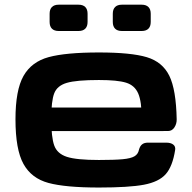

<svg xmlns="http://www.w3.org/2000/svg" viewBox="-20 -800 831 830"><path d="M46.9 -284.2Q46.9 -410.3 81.5 -471.6Q116.2 -532.9 190.5 -553.1Q264.7 -573.2 407.6 -573.2Q546.7 -573.2 614.6 -552.8Q682.5 -532.3 712 -472.3Q741.4 -412.2 743.8 -283.9Q744.1 -264.9 734 -249.3Q723.8 -233.6 706.2 -233.6H631.3Q619.7 -233.6 610.9 -241.3Q602.1 -248.9 597.3 -260.9Q592.6 -272.9 592.6 -285.2Q592.8 -361 577.4 -396.1Q562.1 -431.2 524.9 -442.6Q487.6 -454.1 407.6 -454.1Q310.5 -454.1 268.8 -441.8Q227.1 -429.6 214.4 -396.5Q201.6 -363.4 201.6 -287.1Q201.6 -206.3 214.5 -170.9Q227.4 -135.5 269.1 -122Q310.7 -108.4 407.6 -108.4Q475.3 -108.4 510.3 -111.7Q545.2 -115 561 -124.2Q576.8 -133.3 580.6 -152.1Q584.7 -168.1 594 -175.7Q603.4 -183.4 619.7 -183.4H698.1Q718 -183.4 728.7 -175.2Q739.4 -167 737.2 -152.1Q726.1 -80.7 696.5 -47.2Q667 -13.8 602.3 -1.5Q537.7 10.7 407.6 10.7Q263.5 10.7 189.7 -9.1Q115.9 -29 81.4 -91.4Q46.9 -153.8 46.9 -284.2ZM125.9 -335H679.3Q694.6 -335 703.1 -329.7Q711.6 -324.4 715 -313.7Q718.4 -303 718.4 -284.2Q718.4 -278.2 718 -271.2Q717.7 -256.6 715 -249Q712.3 -241.4 705.3 -237.4Q698.2 -233.4 685.2 -233.4H125.9Q110.5 -233.4 102.1 -238.7Q93.6 -243.9 90.2 -254.6Q86.8 -265.3 86.8 -284.2Q86.8 -303 90.2 -313.7Q93.6 -324.4 102.1 -329.7Q110.5 -335 125.9 -335ZM506.6 -779.7H592.6Q611.6 -779.7 621.6 -769.7Q631.6 -759.7 631.6 -740.6V-705.1Q631.6 -686 621.6 -676Q611.6 -666 592.6 -666H506.6Q487.6 -666 477.6 -676Q467.6 -686 467.6 -705.1V-740.6Q467.6 -759.7 477.6 -769.7Q487.6 -779.7 506.6 -779.7ZM233.6 -779.7H319.5Q338.6 -779.7 348.6 -769.7Q358.6 -759.7 358.6 -740.6V-705.1Q358.6 -686 348.6 -676Q338.6 -666 319.5 -666H233.6Q214.6 -666 204.5 -676Q194.5 -686 194.5 -705.1V-740.6Q194.5 -759.7 204.5 -769.7Q214.6 -779.7 233.6 -779.7Z"/></svg>

Font: Gyrochrome
Style: Regular
Weight: 400
Designer: David Moles
Foundry: David Moles
Version: Version 1.005;Glyphs 3.2.3 (3260)